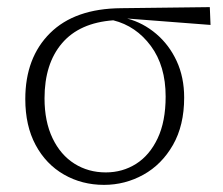

<svg xmlns="http://www.w3.org/2000/svg" viewBox="-20 -506 627 539"><path d="M272 13Q210 13 159.5 -16Q109 -45 80 -99Q51 -153 51 -228Q51 -344 120.5 -413Q190 -482 320 -483L569 -486L571 -436L337 -454Q382 -442 418.5 -411Q455 -380 476 -334.5Q497 -289 497 -232Q497 -154 465.5 -99Q434 -44 382.5 -15.5Q331 13 272 13ZM105 -230Q105 -165 127.5 -118Q150 -71 189 -46.5Q228 -22 277 -22Q324 -22 362 -46Q400 -70 422.5 -117.5Q445 -165 445 -235Q445 -321 403.5 -377Q362 -433 298 -449Q203 -442 154 -384.5Q105 -327 105 -230Z"/></svg>

Font: Source Serif 4 SmText Light
Style: Regular
Weight: 300
Designer: Frank Grießhammer
Foundry: Adobe
Version: Version 4.005;hotconv 1.1.0;makeotfexe 2.6.0